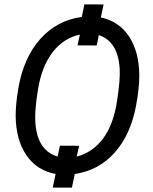

<svg xmlns="http://www.w3.org/2000/svg" viewBox="-20 -796 705 885"><path d="M324.7 5.9 311.5 68.8H223.1L236.3 5.9Q150.4 -9.8 102.1 -80.1Q53.7 -150.4 52.2 -260.3Q51.8 -314 64.5 -389.2Q88.9 -530.3 165.8 -616.5Q242.7 -702.6 356.9 -717.8L369.1 -775.9L457.5 -775.4L444.8 -715.8Q530.3 -696.8 575.7 -626.5Q621.1 -556.2 622.1 -448.7Q622.1 -389.2 607.4 -310.1Q582 -174.3 508.1 -92Q434.1 -9.8 324.7 5.9ZM531.7 -478Q524.4 -604.5 435.5 -634.3L425.8 -586.4L337.4 -586.9L348.1 -636.7Q272.9 -620.1 223.1 -555.9Q173.3 -491.7 155.8 -387.7L147.5 -332L143.1 -282.7Q133.3 -108.4 245.6 -74.2L256.3 -124.5L344.7 -124L333.5 -74.2Q407.2 -93.3 455.1 -157.5Q502.9 -221.7 519.5 -330.1Q534.7 -428.2 531.7 -478Z"/></svg>

Font: Roboto
Style: Italic
Weight: 400
Italic angle: -12°
Designer: Google
Version: Version 2.134; 2016; ttfautohint (v1.6)